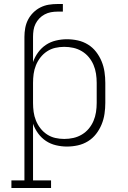

<svg xmlns="http://www.w3.org/2000/svg" viewBox="-20 -724 640 959"><path d="M37 215V177H102V-540Q102 -562 106 -584Q110 -606 120 -625.5Q130 -645 146 -661Q162 -677 182 -687Q202 -697 223.5 -700.5Q245 -704 268 -704H294V-666H268Q251 -666 234.5 -663Q218 -660 203 -652Q188 -644 176.5 -632Q165 -620 157.5 -605Q150 -590 147.5 -573.5Q145 -557 145 -540V-414Q154 -440 170.5 -462.5Q187 -485 209.5 -500Q232 -515 259.5 -521.5Q287 -528 314 -528Q342 -528 369 -522Q396 -516 419.5 -501.5Q443 -487 460 -465Q477 -443 487.5 -417.5Q498 -392 502 -364.5Q506 -337 506 -310V-210Q506 -183 502 -155.5Q498 -128 487.5 -102.5Q477 -77 460 -55Q443 -33 419.5 -18.5Q396 -4 369 2Q342 8 314 8Q287 8 259.5 1.5Q232 -5 209.5 -20Q187 -35 170.5 -57.5Q154 -80 145 -106V177H235V215ZM301 -30Q324 -30 346.5 -35Q369 -40 389 -52Q409 -64 423.5 -81.5Q438 -99 447 -120Q456 -141 459.5 -164Q463 -187 463 -210V-310Q463 -333 459.5 -356Q456 -379 447 -400Q438 -421 423.5 -438.5Q409 -456 389 -468Q369 -480 346.5 -485Q324 -490 301 -490Q278 -490 256 -485Q234 -480 215 -467.5Q196 -455 182 -437Q168 -419 159.5 -398Q151 -377 148 -355Q145 -333 145 -310V-210Q145 -187 148 -165Q151 -143 159.5 -122Q168 -101 182 -83Q196 -65 215 -52.5Q234 -40 256 -35Q278 -30 301 -30Z"/></svg>

Font: Iosevka Etoile Extralight
Style: Regular
Weight: 200
Designer: Belleve Invis
Foundry: Belleve Invis
Version: Version 22.1.2; ttfautohint (v1.8.4)